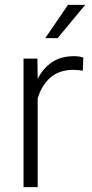

<svg xmlns="http://www.w3.org/2000/svg" viewBox="-20 -769 377 789"><path d="M322.3 -532.2 320.3 -478.5Q311 -480 301.8 -481Q292.5 -481.9 281.2 -481.9Q222.2 -481.9 185.5 -448.7Q148.9 -415.5 134.8 -363.3V0H76.7V-528.3H133.8L134.8 -444.8Q156.2 -487.8 193.1 -512.9Q230 -538.1 283.7 -538.1Q307.6 -538.1 322.3 -532.2ZM166 -612.3 259.3 -749H330.1L216.8 -612.3Z"/></svg>

Font: Vazirmatn RD FD ExtraLight
Style: Regular
Weight: 200
Designer: Saber Rastikerdar
Foundry: Saber Rastikerdar
Version: Version 33.003